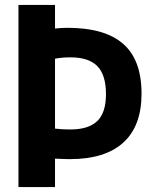

<svg xmlns="http://www.w3.org/2000/svg" viewBox="-20 -760 630 780"><path d="M55 -740H203.5V-644Q229.5 -647 254.5 -647Q405.5 -647 480.2 -582Q555 -517 555 -379.5Q555 -248 481 -180.8Q407 -113.5 264 -113.5Q244.5 -113.5 203.5 -115.5V0H55ZM410.5 -377.5Q410.5 -455.5 375.5 -491.2Q340.5 -527 266.5 -527Q230.5 -527 203.5 -521.5V-237.5Q231 -234 265 -234Q339.5 -234 375 -268Q410.5 -302 410.5 -377.5Z"/></svg>

Font: Encode Sans Condensed
Style: Bold
Weight: 700
Width: 3
Designer: Multiple Designers
Foundry: Impallari Type
Version: Version 2.000